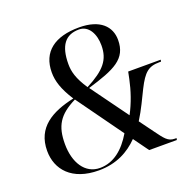

<svg xmlns="http://www.w3.org/2000/svg" viewBox="-128 -856 1009 998"><g transform="rotate(-20 376.0 -357.0)"><path d="M254 10C352 10 422 -29 475 -83L535 0H688L690 -10H681C642 -10 627 -34 590 -84L535 -159C568 -211 593 -267 615 -311C654 -388 680 -411 741 -411H750L752 -421H572L564 -382C552 -324 531 -261 501 -205L352 -410C505 -456 579 -488 579 -594C579 -667 527 -724 410 -724C275 -724 197 -666 197 -552C197 -504 212 -456 256 -387C132 -360 35 -307 35 -177C35 -74 105 10 254 10ZM346 -417C303 -481 293 -523 293 -563C293 -665 330 -714 406 -714C460 -714 488 -659 488 -597C488 -517 451 -472 346 -417ZM264 0C181 0 134 -77 134 -179C134 -278 165 -331 262 -379L444 -126C399 -50 340 0 264 0Z"/></g></svg>

Font: Noto Serif Display
Style: Italic
Weight: 400
Italic angle: -12°
Designer: Monotype Design Team
Foundry: Monotype Imaging Inc.
Version: Version 2.009